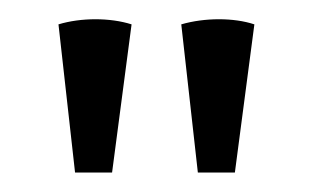

<svg xmlns="http://www.w3.org/2000/svg" viewBox="-20 -751 321 197"><path d="M40 -726C63 -733 93 -733 115 -726L95 -574H57ZM166 -726C190 -733 220 -733 241 -726L221 -574H183Z"/></svg>

Font: Arima Koshi
Style: Regular
Weight: 400
Designer: Joana Correia and Natanael Gama
Foundry: NDISCOVER
Version: Version 1.019;PS 001.019;hotconv 1.0.88;makeotf.lib2.5.64775